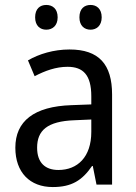

<svg xmlns="http://www.w3.org/2000/svg" viewBox="-20 -746 548 776"><path d="M122 -676C122 -642 142 -626 167 -626C192 -626 213 -642 213 -676C213 -711 192 -726 167 -726C142 -726 122 -711 122 -676ZM301 -676C301 -642 321 -626 346 -626C370 -626 391 -642 391 -676C391 -711 370 -726 346 -726C321 -726 301 -711 301 -676ZM261 -546C197 -546 138 -528 93 -502L120 -438C162 -460 206 -476 253 -476C316 -476 349 -443 349 -357V-324L269 -321C117 -316 42 -256 42 -149C42 -49 101 10 193 10C270 10 312 -17 352 -75H355L370 0H433V-364C433 -486 380 -546 261 -546ZM281 -260 349 -263V-213C349 -111 293 -59 216 -59C164 -59 130 -87 130 -149C130 -218 170 -256 281 -260Z"/></svg>

Font: Noto Sans Lao UI SemCond
Style: Regular
Weight: 400
Width: 4
Designer: Monotype Design Team
Foundry: Monotype Imaging Inc.
Version: Version 2.000